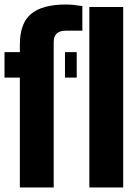

<svg xmlns="http://www.w3.org/2000/svg" viewBox="-20 -831 607 851"><path d="M0 -487V-600H68V-633Q68 -728.5 118.2 -769.8Q168.5 -811 272 -811Q289.5 -811 308.2 -809Q327 -807 345 -804V-695H272Q218 -695 218 -645V0H68V-487ZM268 -487V-600H320V-487ZM376 0V-800H526V0Z"/></svg>

Font: Big Shoulders Stencil Display Black
Style: Regular
Weight: 900
Designer: Patric King
Foundry: XO Type Co
Version: Version 1.000